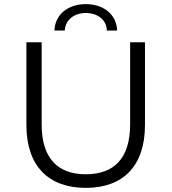

<svg xmlns="http://www.w3.org/2000/svg" viewBox="-20 -905 832 931"><path d="M294 -757C297 -810 341 -842 396 -842C452 -842 497 -810 498 -757H548C545 -837 480 -885 396 -885C312 -885 247 -837 244 -757ZM396 6C575 6 683 -98 683 -299V-700H611V-302C611 -137 533 -60 396 -60C260 -60 182 -137 182 -302V-700H108V-299C108 -98 217 6 396 6Z"/></svg>

Font: Montserrat Z
Style: Regular
Weight: 400
Designer: Julieta Ulanovsky
Foundry: Julieta Ulanovsky
Version: Version 8.000